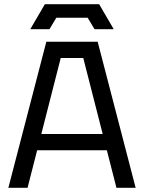

<svg xmlns="http://www.w3.org/2000/svg" viewBox="-20 -900 690 920"><path d="M20 0 202 -700H448L630 0H538L492 -180H158L112 0ZM178 -258H472L379 -622H271ZM217 -760H125L195 -880H455L525 -760H433L400 -815H250Z"/></svg>

Font: Tektur
Style: Regular
Weight: 400
Designer: Adam Jagosz
Foundry: Adam Jagosz
Version: Version 1.005;gftools[0.9.30]